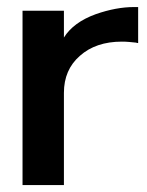

<svg xmlns="http://www.w3.org/2000/svg" viewBox="-20 -531 424 553"><path d="M376 -510.7Q371.1 -510.7 366.2 -510.7Q314.5 -510.7 255.9 -490.2Q191.4 -466.8 164.1 -422.9Q164.1 -422.9 164.1 -461.9Q164.1 -500 164.1 -500Q164.1 -500 141.6 -500Q120.1 -500 95.7 -500Q75.2 -500 60.5 -500Q44.9 -500 44.9 -500Q44.9 -500 44.9 -435.5Q44.9 -370.1 44.9 -286.1Q44.9 -251 44.9 -213.9Q44.9 -177.7 44.9 -144.5Q44.9 -83 44.9 -40Q44.9 2 44.9 2Q44.9 2 67.4 2Q88.9 2 113.3 2Q133.8 2 148.4 2Q164.1 2 164.1 2Q164.1 2 164.1 -32.2Q164.1 -66.4 164.1 -111.3Q164.1 -166 164.1 -214.8Q164.1 -263.7 164.1 -263.7Q164.1 -330.1 210 -370.1Q255.9 -411.1 331.1 -411.1Q341.8 -411.1 351.6 -410.2Q361.3 -409.2 372.1 -408.2Q372.1 -408.2 375 -407.2Q377.9 -407.2 377.9 -407.2Q377.9 -407.2 377.9 -426.8Q377.9 -446.3 377.9 -466.8Q377.9 -484.4 377.9 -498Q377.9 -510.7 377.9 -510.7Q377.9 -510.7 377 -510.7Q376 -510.7 376 -510.7Z"/></svg>

Font: umazing
Style: Display
Weight: 400
Designer: umazing